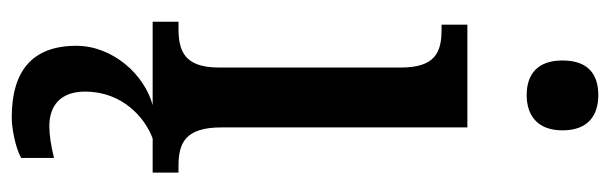

<svg xmlns="http://www.w3.org/2000/svg" viewBox="-376 -423 1039 327"><g transform="rotate(90 143.5 -259.5)"><path d="M142 -637C175 -637 202 -654 202 -698C202 -743 175 -759 142 -759C108 -759 83 -743 83 -698C83 -654 108 -637 142 -637ZM17 0H159C107 14 58 68 58 130C58 206 102 240 180 240C198 240 231 234 249 224V168C229 173 210 176 195 176C161 176 136 158 136 115C136 52 180 13 216 0H274V-44H263C224 -44 197 -55 197 -117V-536H22V-492H31C69 -492 95 -481 95 -423V-113C95 -54 67 -44 28 -44H17Z"/></g></svg>

Font: Noto Serif Hebrew Condensed Medium
Style: Regular
Weight: 500
Width: 3
Designer: Monotype Design Team
Foundry: Monotype Imaging Inc.
Version: Version 2.004